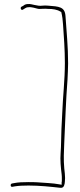

<svg xmlns="http://www.w3.org/2000/svg" viewBox="-20 -796 396 950"><path d="M33 122C33 126 37 130 43 128L54 126C72 123 98 122 121 122C176 122 231 128 276 133H277C291 135 297 128 300 112C300 109 301 105 301 102C301 96 302 90 302 85C302 72 300 55 298 37C294 -6 296 -45 298 -91C303 -197 306 -299 314 -402C315 -430 317 -456 317 -482C317 -567 309 -641 304 -717C301 -763 271 -764 218 -768C209 -769 199 -769 190 -768C164 -764 137 -778 119 -776H118C112 -776 102 -774 96 -768L85 -762C78 -755 87 -743 92 -748H93L104 -755C109 -758 113 -760 119 -760C137 -763 158 -754 170 -752C177 -751 202 -754 218 -752C241 -752 263 -749 280 -738L283 -737C288 -718 291 -693 292 -673C296 -615 301 -551 301 -484C301 -400 291 -317 288 -237C287 -209 285 -182 284 -157C282 -113 283 -79 280 -40C277 -3 281 34 285 66C286 74 286 81 286 86V102L285 104V118L273 116C242 110 202 109 164 106C150 105 136 105 121 105C94 105 69 106 50 110L39 112C35 113 32 117 33 122Z"/></svg>

Font: Stray Cat
Style: ExLtCn
Weight: 200
Version: Version 1.0